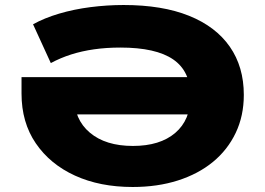

<svg xmlns="http://www.w3.org/2000/svg" viewBox="-20 -736 1060 767"><path d="M510 11Q379 11 279.5 -34.5Q180 -80 123 -163.5Q66 -247 66 -362V-428H803V-279H219L276 -352Q276 -259 339 -206Q402 -153 511 -153Q619 -153 680 -205Q741 -257 741 -351Q741 -451 672 -498.5Q603 -546 461 -546Q405 -546 356 -539Q307 -532 264.5 -518.5Q222 -505 183 -484L112 -639Q157 -664 216 -681.5Q275 -699 341.5 -707.5Q408 -716 474 -716Q628 -716 735 -673Q842 -630 898 -549.5Q954 -469 954 -357Q954 -273 921.5 -205Q889 -137 830.5 -89Q772 -41 690.5 -15Q609 11 510 11Z"/></svg>

Font: Nunito Sans 10pt Expanded Black
Style: Regular
Weight: 900
Width: 7
Designer: Vernon Adams
Foundry: Vernon Adams
Version: Version 3.101;gftools[0.9.27]